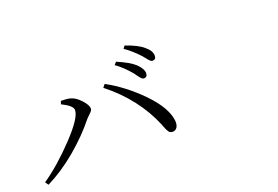

<svg xmlns="http://www.w3.org/2000/svg" viewBox="-89 -982 1677 1159"><g transform="rotate(-20 750.0 -402.5)"><path d="M814.5 -492.2Q810.5 -492.2 806.2 -494.6Q801.8 -497.1 797.4 -502Q793 -506.8 789.1 -511.7Q785.2 -516.6 778.8 -525.4Q772.5 -534.2 768.6 -540Q721.7 -595.7 675.8 -627.9L690.4 -644.5Q770.5 -610.4 803.7 -579.1Q837.9 -544.9 837.9 -518.6Q837.9 -492.2 814.5 -492.2ZM900.4 -574.2Q893.6 -574.2 887.2 -579.6Q880.9 -585 869.6 -599.1Q858.4 -613.3 851.6 -621.1Q807.6 -668.9 759.8 -702.1L772.5 -718.8Q851.6 -691.4 885.7 -661.1Q922.9 -630.9 922.9 -599.6Q922.9 -574.2 900.4 -574.2ZM358.4 -455.1Q358.4 -483.4 290 -516.6L296.9 -536.1Q335 -536.1 356.4 -530.3Q387.7 -522.5 419.4 -488.3Q451.2 -454.1 451.2 -430.7Q451.2 -422.9 445.3 -415.5Q439.5 -408.2 428.7 -398.4Q418 -388.7 411.1 -380.9Q340.8 -293 246.6 -213.9Q152.3 -134.8 53.7 -85.9L39.1 -106.4Q142.6 -177.7 250.5 -291.5Q358.4 -405.3 358.4 -455.1ZM904.3 -189.5Q907.2 -162.1 897 -146Q886.7 -129.9 868.2 -129.9Q851.6 -129.9 843.3 -141.6Q835 -153.3 824.2 -181.6Q822.3 -187.5 821.3 -190.4Q741.2 -383.8 564.5 -522.5L580.1 -542Q696.3 -478.5 795.4 -376.5Q894.5 -274.4 904.3 -189.5Z"/></g></svg>

Font: Bpmf Zihi Serif Regular
Style: Regular
Weight: 400
Foundry: But Ko
Version: Version 1.320